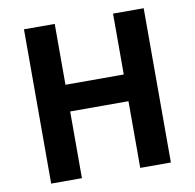

<svg xmlns="http://www.w3.org/2000/svg" viewBox="-82 -824 921 908"><g transform="rotate(-10 378.5 -370.5)"><path d="M91.3 0V-740.8H239V-448.5H519V-740.8H666.2V0H519V-320.3H239V0Z"/></g></svg>

Font: Noto Sans JP
Style: Regular
Weight: 100
Designer: Ryoko NISHIZUKA 西塚涼子 (kana, bopomofo & ideographs); Paul D. Hunt (Latin, Greek & Cyrillic); Sandoll Communications 산돌커뮤니
Foundry: Adobe
Version: Version 2.004;hotconv 1.0.118;makeotfexe 2.5.65603